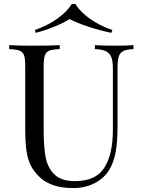

<svg xmlns="http://www.w3.org/2000/svg" viewBox="-20 -936 722 970"><path d="M26.9 0ZM573.7 -591.8V-291Q573.7 -219.2 564.2 -167.7Q554.7 -116.2 532.7 -79.1Q507.3 -36.1 458.7 -11Q410.2 14.2 349.6 14.2Q239.7 14.2 181.6 -40Q151.9 -67.9 136 -98.9Q120.1 -129.9 113.8 -173.8Q107.4 -217.8 107.4 -288.1V-602.1Q107.4 -639.6 101.3 -656.7Q95.2 -673.8 78.9 -680.2Q62.5 -686.5 26.4 -688V-708Q68.8 -705.1 154.3 -705.1Q234.9 -705.1 281.7 -708V-688Q245.6 -686.5 229.2 -680.2Q212.9 -673.8 206.8 -656.7Q200.7 -639.6 200.7 -602.1V-271Q200.7 -190.9 211.4 -138.2Q222.2 -85.4 256.6 -53.2Q291 -21 358.4 -21Q464.4 -21 507.3 -88.9Q550.3 -156.7 550.3 -279.8V-591.8Q550.3 -628.9 541.7 -648.9Q533.2 -668.9 513.9 -677.7Q494.6 -686.5 459.5 -688V-708Q495.6 -705.1 561.5 -705.1Q621.6 -705.1 654.3 -708V-688Q619.6 -686.5 602.8 -678Q585.9 -669.4 579.8 -649.9Q573.7 -630.4 573.7 -591.8ZM547.9 -784.2 542.5 -770Q481.9 -782.7 423.8 -802Q365.7 -821.3 331.5 -839.8Q303.2 -821.3 256.1 -802Q209 -782.7 160.6 -770L155.8 -784.2Q219.7 -806.2 269.3 -841.6Q318.8 -877 342.8 -916H360.8Q384.3 -877 433.8 -841.6Q483.4 -806.2 547.9 -784.2Z"/></svg>

Font: Playfair Display SC
Style: Regular
Weight: 400
Designer: Claus Eggers Sørensen
Foundry: Claus Eggers Sørensen
Version: Version 1.004;PS 001.004;hotconv 1.0.70;makeotf.lib2.5.58329